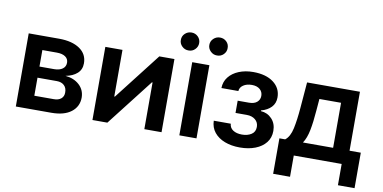

<svg xmlns="http://www.w3.org/2000/svg" viewBox="-83 -1006 2817 1411"><g transform="rotate(10 1326.0 -301.0)"><path d="M66.4 0V-545.9H294.9Q391.6 -545.4 448 -506.6Q504.4 -467.8 504.4 -398.9Q504.4 -352.5 472.7 -324Q440.9 -295.4 386.7 -285.2Q450.7 -279.3 491 -242.2Q531.2 -205.1 531.7 -147.9Q531.2 -80.6 478.8 -40.3Q426.3 0 330.6 0ZM186.5 -101.6H330.6Q365.7 -101.1 386 -117.9Q406.2 -134.8 405.8 -164.1Q406.2 -197.8 386 -217Q365.7 -236.3 330.6 -236.3H186.5ZM186.5 -319.3H297.4Q336.4 -319.8 358.9 -336.4Q381.3 -353 381.3 -381.8Q381.3 -410.6 358.4 -426.5Q335.4 -442.4 294.9 -442.4H186.5Z M1153.8 0H1025.4V-348.6H1020.5L749.5 0H638.2V-545.9H766.1V-198.2H771L1041 -545.9H1153.8Z M1286.6 0V-545.9H1414.6V0ZM1244.6 -626Q1216.3 -625.5 1195.8 -645.5Q1175.3 -665.5 1175.8 -692.4Q1175.3 -721.2 1195.8 -740.5Q1216.3 -759.8 1244.6 -759.8Q1272.9 -759.8 1292.7 -740.5Q1312.5 -721.2 1312.5 -692.4Q1312.5 -665.5 1292.7 -645.5Q1272.9 -625.5 1244.6 -626ZM1457 -626Q1429.2 -625.5 1408.7 -645.5Q1388.2 -665.5 1388.2 -692.4Q1388.2 -721.2 1408.7 -740.5Q1429.2 -759.8 1457 -759.8Q1485.8 -759.8 1505.6 -740.5Q1525.4 -721.2 1524.9 -692.4Q1525.4 -665.5 1505.6 -645.5Q1485.8 -625.5 1457 -626Z M1517.1 -149.9H1644Q1646 -119.1 1671.6 -102.3Q1697.3 -85.4 1738.3 -85.4Q1779.8 -85.4 1808.3 -103.8Q1836.9 -122.1 1836.9 -159.7Q1836.9 -192.9 1812.5 -213.4Q1788.1 -233.9 1748.5 -233.9H1664.6V-325.2H1748.5Q1788.1 -325.2 1808.8 -343.5Q1829.6 -361.8 1829.6 -389.6Q1829.6 -419.9 1807.9 -438.7Q1786.1 -457.5 1747.6 -457.5Q1709.5 -457.5 1684.1 -440.4Q1658.7 -423.3 1657.2 -396H1530.8Q1531.7 -443.4 1559.3 -478.5Q1586.9 -513.7 1634.5 -533.2Q1682.1 -552.7 1741.7 -552.7Q1837.4 -552.7 1893.1 -510.5Q1948.7 -468.3 1948.7 -399.4Q1948.7 -355 1921.1 -326.2Q1893.6 -297.4 1846.2 -284.7V-279.3Q1895 -276.4 1928.2 -241.5Q1961.4 -206.5 1961.4 -151.4Q1961.4 -101.1 1932.9 -64.7Q1904.3 -28.3 1854 -8.8Q1803.7 10.7 1738.8 10.7Q1675.8 10.7 1626.2 -8.3Q1576.7 -27.3 1547.6 -63.2Q1518.6 -99.1 1517.1 -149.9Z M2014.6 158.7V-106H2057.6Q2092.8 -132.8 2106.7 -197.8Q2120.6 -262.7 2127.9 -354L2143.6 -545.9H2538.1V-106H2622.1V158.7H2498V0H2140.6V158.7ZM2190.4 -106H2415.5V-441.9H2253.9L2246.6 -354Q2240.2 -267.6 2228 -205.8Q2215.8 -144 2190.4 -106Z"/></g></svg>

Font: Inter Semi Bold
Style: Regular
Weight: 600
Designer: Rasmus Andersson
Foundry: rsms
Version: Version 4.000;git-e0f93cc